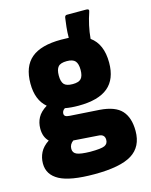

<svg xmlns="http://www.w3.org/2000/svg" viewBox="-122 -702 768 978"><g transform="rotate(-15 262.0 -213.5)"><path d="M265 -161Q225 -161 194 -167Q185 -161 182 -154.5Q179 -148 179 -142Q179 -133 185.5 -128.5Q192 -124 208 -123L363 -113Q444 -107 478 -69.5Q512 -32 512 38Q512 121 451 159Q390 197 253 197Q126 197 69.5 166.5Q13 136 13 77Q13 46 26.5 19Q40 -8 72 -29Q46 -54 46 -98Q46 -130 60 -156Q74 -182 108 -203Q57 -246 57 -333Q57 -423 108 -466Q159 -509 265 -509Q287 -509 306 -508Q306 -537 309 -564.5Q312 -592 315 -612Q317 -624 327 -624H429Q447 -624 441 -609Q430 -577 422.5 -543Q415 -509 412 -474Q472 -431 472 -333Q472 -246 421 -203.5Q370 -161 265 -161ZM265 -275Q297 -275 309.5 -289Q322 -303 322 -335Q322 -367 309.5 -381.5Q297 -396 265 -396Q232 -396 219.5 -381.5Q207 -367 207 -335Q207 -303 219.5 -289Q232 -275 265 -275ZM261 81Q320 81 338 72.5Q356 64 356 43Q356 13 322 12L193 3Q172 18 172 42Q172 63 191.5 71.5Q211 80 261 81Z"/></g></svg>

Font: Sofia Sans Black
Style: Regular
Weight: 900
Designer: Botio Nikoltchev, Ani Petrova
Foundry: lettersoup
Version: Version 4.100; ttfautohint (v1.8.3)